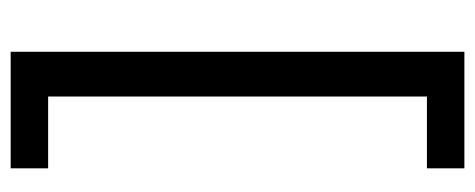

<svg xmlns="http://www.w3.org/2000/svg" viewBox="-292 -462 912 369"><g transform="rotate(90 164.5 -278.0)"><path d="M304 158H80V-714H304V-642H166V86H304Z"/></g></svg>

Font: Noto Sans Shavian
Style: Regular
Weight: 400
Designer: Monotype Design Team
Foundry: Monotype Imaging Inc.
Version: Version 2.001; ttfautohint (v1.8.4.7-5d5b)